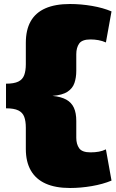

<svg xmlns="http://www.w3.org/2000/svg" viewBox="-20 -828 580 959"><path d="M330 111Q257 111 208 89Q159 67 134 23.5Q109 -20 109 -84V-190Q109 -223 101 -244.5Q93 -266 71.5 -276.5Q50 -287 10 -287V-410Q50 -410 71.5 -420.5Q93 -431 101 -453Q109 -475 109 -507V-614Q109 -679 133.5 -722Q158 -765 207 -786.5Q256 -808 330 -808Q384 -808 439.5 -798.5Q495 -789 537 -771L509 -616Q491 -624 471.5 -627.5Q452 -631 432 -631Q390 -631 375.5 -610.5Q361 -590 361 -557V-474Q361 -441 352 -414Q343 -387 317.5 -370Q292 -353 242 -349Q285 -345 311 -330.5Q337 -316 349 -290Q361 -264 361 -224V-140Q361 -108 375.5 -87.5Q390 -67 432 -67Q455 -67 474 -70.5Q493 -74 509 -82L537 74Q494 92 438.5 101.5Q383 111 330 111Z"/></svg>

Font: Pathway Extreme 8pt Thin 12pt Black
Style: Regular
Weight: 900
Version: Version 1.001;gftools[0.9.26]